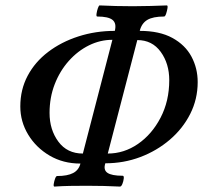

<svg xmlns="http://www.w3.org/2000/svg" viewBox="-20 -686 750 709"><path d="M181 3Q177 3 178.5 -7Q180 -17 183.5 -26.5Q187 -36 191 -36Q229 -36 250 -47Q271 -58 277 -82Q213 -82 163 -111.5Q113 -141 84 -189Q55 -237 55 -293Q55 -355 82 -406Q109 -457 157.5 -494Q206 -531 269.5 -551.5Q333 -572 404 -572Q411 -600 395.5 -612.5Q380 -625 339 -625Q335 -625 336.5 -635.5Q338 -646 341.5 -656Q345 -666 348 -666Q407 -663 471 -663Q506 -663 536.5 -664Q567 -665 596 -666Q600 -666 598.5 -656Q597 -646 593.5 -635.5Q590 -625 586 -625Q545 -625 524 -612.5Q503 -600 496 -572Q569 -572 616.5 -546Q664 -520 687 -477Q710 -434 710 -383Q710 -320 682.5 -265.5Q655 -211 607 -170Q559 -129 498 -106Q437 -83 369 -83Q361 -59 376.5 -48Q392 -37 433 -37Q438 -37 437 -27Q436 -17 432 -7Q428 3 423 3Q365 0 302 0Q268 0 239 0.5Q210 1 181 3ZM286 -119 395 -539Q350 -539 308.5 -518.5Q267 -498 234 -461Q201 -424 182 -375Q163 -326 163 -269Q163 -207 195.5 -163Q228 -119 286 -119ZM378 -119Q438 -119 489.5 -154.5Q541 -190 573 -251.5Q605 -313 605 -390Q605 -451 573.5 -494.5Q542 -538 487 -538Z"/></svg>

Font: Junicode Two Beta Condensed Medium
Style: Italic
Weight: 500
Width: 3
Italic angle: -9°
Version: Version 1.053; ttfautohint (v1.8.4)